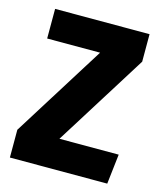

<svg xmlns="http://www.w3.org/2000/svg" viewBox="-91 -634 586 701"><g transform="rotate(15 202.0 -283.5)"><path d="M388 -567H31V-455H231L12 -105V0H380L393 -113H169L388 -463Z"/></g></svg>

Font: Glow Sans SC Compressed
Style: Bold
Weight: 700
Width: 2
Designer: Ryoko NISHIZUKA (kana, bopomofo & ideographs); Paul D. Hunt (Latin, Greek & Cyrillic); Sandoll Communications, Soo-young
Version: Version 0.93